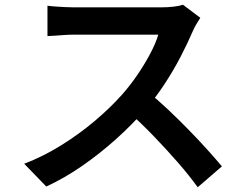

<svg xmlns="http://www.w3.org/2000/svg" viewBox="-20 -750 1040 809"><path d="M824 -675Q819 -667 808.5 -650Q798 -633 792 -618Q772 -571 741.5 -512Q711 -453 672.5 -394.5Q634 -336 591 -287Q536 -224 468.5 -163.5Q401 -103 327 -51.5Q253 0 175 36L82 -60Q163 -91 239 -138.5Q315 -186 380 -241Q445 -296 493 -350Q527 -388 557.5 -432.5Q588 -477 612 -522Q636 -567 647 -604Q638 -604 610.5 -604Q583 -604 546.5 -604Q510 -604 470.5 -604Q431 -604 394.5 -604Q358 -604 331 -604Q304 -604 294 -604Q274 -604 251 -602.5Q228 -601 209 -599.5Q190 -598 180 -598V-726Q192 -724 213.5 -722.5Q235 -721 257 -720Q279 -719 294 -719Q306 -719 334 -719Q362 -719 399.5 -719Q437 -719 477 -719Q517 -719 554 -719Q591 -719 618 -719Q645 -719 656 -719Q687 -719 712 -722Q737 -725 751 -730ZM604 -362Q644 -330 687.5 -289Q731 -248 774 -204Q817 -160 853.5 -119.5Q890 -79 915 -49L813 39Q777 -11 729 -66Q681 -121 628 -176Q575 -231 521 -279Z"/></svg>

Font: Noto Sans JP Thin SemiBold
Style: Regular
Weight: 600
Version: Version 2.004-H2;hotconv 1.0.118;makeotfexe 2.5.65603